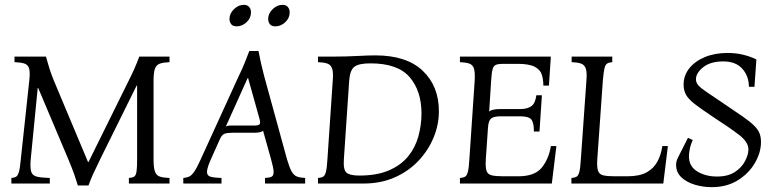

<svg xmlns="http://www.w3.org/2000/svg" viewBox="-20 -759 3228 794"><path d="M302 8Q295 -15 287 -38Q279 -61 261 -104L138 -395H136L107 -100Q104 -65 109 -49Q114 -33 132.5 -28.5Q151 -24 186 -23V0H27V-23Q40 -24 47 -28.5Q54 -33 58.5 -49Q63 -65 66 -100L101 -425Q105 -460 100.5 -475.5Q96 -491 81.5 -496Q67 -501 40 -502V-525H170Q177 -499 184.5 -475.5Q192 -452 203 -425L344 -89H346L512 -425Q538 -476 556 -525H681V-502Q656 -501 641.5 -496Q627 -491 621 -475.5Q615 -460 615 -425V-100Q615 -65 621 -49Q627 -33 641.5 -28.5Q656 -24 681 -23V0H513V-23Q527 -24 534.5 -28.5Q542 -33 544.5 -49Q547 -65 547 -100V-405H545L396 -104Q375 -61 364.5 -38Q354 -15 346 8Z M1167 -100Q1177 -66 1186 -50Q1195 -34 1208 -29Q1221 -24 1242 -23V0H1076V-23Q1095 -24 1103.5 -28.5Q1112 -33 1111.5 -49Q1111 -65 1101 -100L1068 -218Q1061 -213 1051.5 -211.5Q1042 -210 1032 -210H940Q920 -210 909 -206Q898 -202 890 -185L852 -100Q836 -64 836 -48Q836 -32 851.5 -28Q867 -24 896 -23V0H738V-23Q750 -24 760.5 -28Q771 -32 782.5 -48Q794 -64 810 -100L968 -446Q981 -472 991 -497Q1001 -522 1011 -548H1049Q1054 -522 1059.5 -497Q1065 -472 1072 -446ZM1035 -240Q1050 -240 1054 -246Q1058 -252 1053 -268L1006 -436H1004L914 -236Q920 -239 927 -239.5Q934 -240 942 -240ZM1119 -650Q1103 -650 1096 -659Q1089 -668 1089 -681Q1089 -703 1107.5 -721Q1126 -739 1148 -739Q1163 -739 1170.5 -730Q1178 -721 1178 -708Q1178 -684 1159.5 -667Q1141 -650 1119 -650ZM959 -650Q943 -650 936 -659Q929 -668 929 -681Q929 -703 947.5 -721Q966 -739 988 -739Q1003 -739 1010.5 -730Q1018 -721 1018 -708Q1018 -684 999.5 -667Q981 -650 959 -650Z M1295 0V-23Q1309 -24 1316.5 -28.5Q1324 -33 1328 -49Q1332 -65 1334 -100L1356 -425Q1359 -460 1353.5 -475.5Q1348 -491 1334 -496Q1320 -501 1295 -502V-525H1364Q1410 -525 1457 -527.5Q1504 -530 1532 -530Q1661 -530 1728 -466.5Q1795 -403 1795 -299Q1795 -243 1773 -190Q1751 -137 1710.5 -94Q1670 -51 1612.5 -25.5Q1555 0 1483 0ZM1466 -33Q1539 -33 1588.5 -54.5Q1638 -76 1667.5 -112Q1697 -148 1710 -194.5Q1723 -241 1723 -290Q1723 -383 1674 -440Q1625 -497 1512 -497Q1463 -497 1445 -482.5Q1427 -468 1424 -425L1402 -100Q1399 -56 1413.5 -44.5Q1428 -33 1466 -33Z M1882 0V-23Q1896 -24 1903.5 -28.5Q1911 -33 1915 -49Q1919 -65 1921 -100L1943 -425Q1945 -460 1940 -475.5Q1935 -491 1921 -496Q1907 -501 1882 -502V-525H2258L2250 -405H2227Q2227 -430 2220.5 -450.5Q2214 -471 2191 -483Q2168 -495 2120 -495H2060Q2041 -495 2031 -491Q2021 -487 2017 -472.5Q2013 -458 2011 -425L2003 -298Q2011 -304 2023 -306Q2035 -308 2050 -308H2131Q2161 -308 2177.5 -320Q2194 -332 2198 -365H2221L2211 -215H2188Q2188 -251 2177.5 -264.5Q2167 -278 2131 -278H2050Q2022 -278 2011 -269Q2000 -260 1998 -231L1989 -100Q1987 -67 1992 -52.5Q1997 -38 2013.5 -34Q2030 -30 2060 -30H2124Q2192 -30 2221 -66.5Q2250 -103 2258 -155H2281L2262 0Z M2343 0V-23Q2357 -24 2364.5 -28.5Q2372 -33 2376 -49Q2380 -65 2382 -100L2405 -425Q2408 -460 2402.5 -475.5Q2397 -491 2383 -496Q2369 -501 2344 -502V-525H2512V-502Q2498 -501 2490.5 -496Q2483 -491 2479.5 -475.5Q2476 -460 2473 -425L2450 -100Q2448 -68 2453 -53Q2458 -38 2474.5 -34Q2491 -30 2521 -30H2575Q2625 -30 2654.5 -46.5Q2684 -63 2699 -91.5Q2714 -120 2719 -155H2742L2723 0Z M2923 15Q2888 15 2854 5Q2820 -5 2798 -25.5Q2776 -46 2776 -77Q2776 -94 2785 -110L2825 -189L2845 -180Q2836 -161 2832.5 -142.5Q2829 -124 2829 -113Q2829 -71 2863.5 -50Q2898 -29 2945 -29Q2991 -29 3019.5 -48Q3048 -67 3061.5 -93.5Q3075 -120 3075 -141Q3075 -172 3035.5 -202Q2996 -232 2928 -276Q2880 -308 2853.5 -328.5Q2827 -349 2817 -367Q2807 -385 2807 -409Q2807 -447 2830.5 -476.5Q2854 -506 2895 -523Q2936 -540 2989 -540Q3025 -540 3056 -532Q3087 -524 3108 -513L3100 -400H3077Q3077 -444 3050 -474.5Q3023 -505 2971 -505Q2918 -505 2888 -481Q2858 -457 2858 -431Q2858 -417 2868.5 -405.5Q2879 -394 2903.5 -377.5Q2928 -361 2971 -332Q3020 -299 3051 -277.5Q3082 -256 3098.5 -239.5Q3115 -223 3121 -207.5Q3127 -192 3127 -172Q3127 -128 3101.5 -84.5Q3076 -41 3030.5 -13Q2985 15 2923 15Z"/></svg>

Font: Bona Nova SC
Style: Italic
Weight: 400
Italic angle: -4°
Designer: Mateusz Machalski
Foundry: Capitalics
Version: Version 4.001; ttfautohint (v1.8.4.7-5d5b)